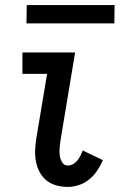

<svg xmlns="http://www.w3.org/2000/svg" viewBox="-20 -726 490 754"><path d="M247 8Q223 8 201 2Q179 -4 162.5 -17.5Q146 -31 135.5 -50.5Q125 -70 121 -92.5Q117 -115 118 -138Q119 -161 123 -185L165 -436H68V-520H275L217 -171Q215 -157 214 -142.5Q213 -128 215 -114Q217 -100 224.5 -88Q232 -76 247 -76Q257 -76 267 -81.5Q277 -87 284 -96Q291 -105 296 -115Q301 -125 305 -135L384 -97Q375 -76 362 -56.5Q349 -37 331 -22Q313 -7 290.5 0.5Q268 8 247 8ZM429 -634H84L85 -706H430Z"/></svg>

Font: Iosevka Custom Medium
Style: Italic
Weight: 500
Italic angle: -9°
Designer: Belleve Invis
Foundry: Belleve Invis
Version: Version 27.0.1